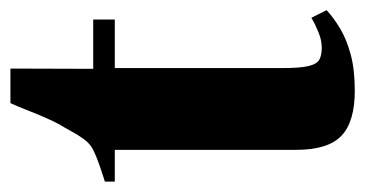

<svg xmlns="http://www.w3.org/2000/svg" viewBox="-196 -516 718 378"><g transform="rotate(-90 163.0 -327.0)"><path d="M173.5 12.5Q112 12.5 84.5 -14Q57 -40.5 57 -102.5V-460H-5.5V-479.5Q5.5 -483 17.5 -487Q29.5 -491 41 -495.5Q52.5 -500 60.5 -504.5Q70.5 -510.5 78.5 -521.5Q86.5 -532.5 93.5 -545.5Q100.5 -558.5 107 -569Q112.5 -579 120 -596Q127.5 -613 135 -632.2Q142.5 -651.5 149 -665.5H217L216.5 -502.5H313.5V-460H218V-129Q218 -95 222 -78.5Q226 -62 234.8 -57.2Q243.5 -52.5 258 -52.5Q272.5 -52.5 288.5 -59Q304.5 -65.5 317 -73L332 -43Q317.5 -29.5 296.5 -16.8Q275.5 -4 245.5 4.2Q215.5 12.5 173.5 12.5Z"/></g></svg>

Font: Merriweather 144pt ExtraBold
Style: Regular
Weight: 800
Version: Version 2.100